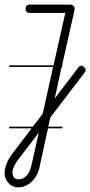

<svg xmlns="http://www.w3.org/2000/svg" viewBox="-40 -570 391 832"><path d="M230 -14H168L131 155Q126 178 115.5 194.5Q105 211 92 222Q85 228 77 232L61 239Q50 242 40 242Q29 242 20 239L6 232Q1 228 -3 223Q-20 205 -20 181Q-20 161 -11.5 139Q-3 117 18 90L97 -14H0V-21H102L145 -77L190 -280H0V-287H192L243 -514H89Q71 -514 71 -531V-535L73 -542Q77 -550 89 -550H264Q273 -550 278 -545Q283 -540 283 -533V-527L229 -287H230V-280H227L197 -143L299 -277Q305 -285 312 -285Q319 -285 325 -279Q331 -273 331 -266Q331 -260 327 -256L178 -61L169 -21H230ZM128 5 46 112Q14 152 14 178Q14 189 20 198Q26 207 41 207Q62 207 76 190.5Q90 174 96 148Z"/></svg>

Font: Gruenewald VA 3. Klasse
Style: Regular
Weight: 400
Designer: Peter Wiegel
Foundry: Peter Wiegel, nach dem Schriftentwurf von Dr. H. Gr¸newald
Version: Version 0.007